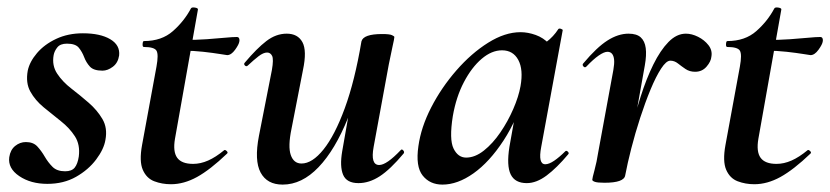

<svg xmlns="http://www.w3.org/2000/svg" viewBox="-20 -486 2244 519"><path d="M108 11Q63 11 32 -10Q1 -31 5 -61Q8 -81 21 -91.5Q34 -102 50 -102Q70 -102 81 -90Q92 -78 101 -62.5Q110 -47 122 -35Q134 -23 156 -23Q174 -23 182 -33Q190 -43 193 -63Q197 -95 182.5 -117.5Q168 -140 144.5 -158.5Q121 -177 98 -196Q75 -215 62 -238.5Q49 -262 55 -295Q60 -319 80 -342.5Q100 -366 132 -381Q164 -396 204 -396Q251 -396 278 -380Q305 -364 302 -336Q299 -316 285 -305.5Q271 -295 257 -295Q233 -295 223 -306Q213 -317 207.5 -331.5Q202 -346 193 -357Q184 -368 161 -368Q143 -368 135 -358Q127 -348 125 -337Q120 -309 134.5 -287Q149 -265 173 -246.5Q197 -228 220 -208Q243 -188 257 -164Q271 -140 265 -108Q261 -83 240 -55Q219 -27 185.5 -8Q152 11 108 11Z M442 12Q418 12 397 4Q376 -4 366 -27Q356 -50 364 -94L403 -306Q409 -339 403 -349Q397 -359 369 -359Q365 -359 365.5 -367Q366 -375 369 -375Q417 -375 447.5 -402Q478 -429 496 -463Q498 -467 507 -465.5Q516 -464 515 -460L453 -111Q447 -76 459 -59.5Q471 -43 502 -43Q522 -43 542.5 -52Q563 -61 586 -80Q588 -82 592.5 -78Q597 -74 594 -71Q548 -27 512.5 -7.5Q477 12 442 12ZM594 -337Q593 -337 574.5 -340Q556 -343 529.5 -346Q503 -349 475 -349L477 -378Q511 -378 539 -380Q567 -382 588 -384Q609 -386 620 -386Q625 -386 626.5 -382Q628 -378 627 -374Q626 -366 615.5 -351.5Q605 -337 594 -337Z M744 13Q702 13 684.5 -19.5Q667 -52 680 -119L715 -297Q720 -326 715.5 -335Q711 -344 702 -344Q692 -344 679 -334Q666 -324 650 -309Q646 -305 642 -309Q638 -313 642 -317Q674 -355 700 -375Q726 -395 755 -395Q785 -395 797.5 -372Q810 -349 799 -297L768 -138Q758 -90 766 -67Q774 -44 795 -44Q824 -44 854.5 -82Q885 -120 912 -193.5Q939 -267 957 -374L975 -373Q956 -255 921 -168Q886 -81 841 -34Q796 13 744 13ZM949 9Q917 9 907.5 -13.5Q898 -36 905 -77L957 -374Q962 -394 1013 -394Q1033 -394 1039.5 -391Q1046 -388 1046 -386Q1046 -382 1041 -360Q1036 -338 1031 -312L990 -89Q981 -40 1005 -40Q1015 -40 1029.5 -50Q1044 -60 1063 -80Q1066 -84 1070 -79.5Q1074 -75 1071 -71Q1035 -28 1006.5 -9.5Q978 9 949 9Z M1176 13Q1142 13 1122.5 -11.5Q1103 -36 1111 -91Q1118 -142 1145.5 -195.5Q1173 -249 1213.5 -295.5Q1254 -342 1299.5 -370.5Q1345 -399 1387 -399Q1407 -399 1428 -391.5Q1449 -384 1464.5 -367.5Q1480 -351 1482 -324L1422 -357Q1439 -359 1457.5 -373Q1476 -387 1489 -407Q1491 -410 1496.5 -408Q1502 -406 1501 -404L1443 -89Q1434 -42 1454 -42Q1464 -42 1478 -51.5Q1492 -61 1508 -77Q1511 -80 1515 -76Q1519 -72 1516 -69Q1485 -32 1457.5 -11.5Q1430 9 1404 9Q1372 9 1360.5 -14.5Q1349 -38 1357 -89L1382 -229L1403 -246Q1379 -164 1341 -106Q1303 -48 1260 -17.5Q1217 13 1176 13ZM1240 -60Q1264 -60 1288 -79Q1312 -98 1332.5 -128Q1353 -158 1367.5 -191.5Q1382 -225 1387 -253Q1395 -298 1381 -324Q1367 -350 1337 -350Q1309 -350 1282 -327Q1255 -304 1234 -264Q1213 -224 1204 -172Q1194 -109 1206 -84.5Q1218 -60 1240 -60Z M1670 -12 1660 -13Q1670 -66 1683 -120.5Q1696 -175 1711.5 -224Q1727 -273 1746 -311.5Q1765 -350 1787 -372.5Q1809 -395 1834 -395Q1850 -395 1867 -386.5Q1884 -378 1895 -364Q1906 -350 1903 -333Q1902 -320 1890 -306Q1878 -292 1859 -292Q1844 -292 1833 -299.5Q1822 -307 1812.5 -314.5Q1803 -322 1792 -322Q1781 -322 1767 -300.5Q1753 -279 1738.5 -244Q1724 -209 1710.5 -167.5Q1697 -126 1686.5 -85Q1676 -44 1670 -12ZM1614 8Q1595 8 1588 5.5Q1581 3 1581 0Q1581 -4 1587 -26Q1593 -48 1597 -74L1638 -297Q1641 -314 1640 -324.5Q1639 -335 1634.5 -340.5Q1630 -346 1622 -346Q1613 -346 1598.5 -336Q1584 -326 1565 -306Q1561 -302 1557 -306.5Q1553 -311 1557 -315Q1593 -358 1622 -376.5Q1651 -395 1679 -395Q1701 -395 1712 -385Q1723 -375 1725.5 -356Q1728 -337 1723 -309L1670 -12Q1667 8 1614 8Z M2019 12Q1995 12 1974 4Q1953 -4 1943 -27Q1933 -50 1941 -94L1980 -306Q1986 -339 1980 -349Q1974 -359 1946 -359Q1942 -359 1942.5 -367Q1943 -375 1946 -375Q1994 -375 2024.5 -402Q2055 -429 2073 -463Q2075 -467 2084 -465.5Q2093 -464 2092 -460L2030 -111Q2024 -76 2036 -59.5Q2048 -43 2079 -43Q2099 -43 2119.5 -52Q2140 -61 2163 -80Q2165 -82 2169.5 -78Q2174 -74 2171 -71Q2125 -27 2089.5 -7.5Q2054 12 2019 12ZM2171 -337Q2170 -337 2151.5 -340Q2133 -343 2106.5 -346Q2080 -349 2052 -349L2054 -378Q2088 -378 2116 -380Q2144 -382 2165 -384Q2186 -386 2197 -386Q2202 -386 2203.5 -382Q2205 -378 2204 -374Q2203 -366 2192.5 -351.5Q2182 -337 2171 -337Z"/></svg>

Font: Cormorant Light
Style: Bold Italic
Weight: 700
Italic angle: -10°
Version: Version 4.000